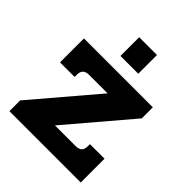

<svg xmlns="http://www.w3.org/2000/svg" viewBox="-189 -774 885 885"><g transform="rotate(45 253.5 -332.0)"><path d="M203 -664H319V-542H203ZM21 -70 283 -378H162Q122 -378 122 -339V-324H27V-480H476V-408L216 -102H350Q371 -102 381 -111.5Q391 -121 391 -141V-155H486V0H21Z"/></g></svg>

Font: Pridi SemiBold
Style: Regular
Weight: 600
Designer: Katatrad Team
Foundry: CadsonDemak
Version: Version 1.001